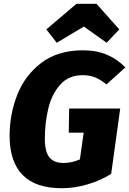

<svg xmlns="http://www.w3.org/2000/svg" viewBox="-20 -980 685 1019"><path d="M645 -622 545 -532Q513 -558 484.5 -569.5Q456 -581 418 -581Q344 -581 299 -530Q254 -479 236 -402.5Q218 -326 218 -244Q218 -174 242.5 -144.5Q267 -115 318 -115Q360 -115 404 -134L424 -276H345L347 -404H618L570 -57Q512 -21 443 -1Q374 19 309 19Q169 19 100 -51.5Q31 -122 31 -259Q31 -373 71.5 -476.5Q112 -580 199.5 -646.5Q287 -713 421 -713Q494 -713 550 -688.5Q606 -664 645 -622ZM226 -824 386 -960H492L613 -824L546 -753L425 -839L281 -753Z"/></svg>

Font: Trujillo ExtraBold
Style: Italic
Weight: 800
Italic angle: -8°
Designer: Fira Sans original fonts by bBox Type GmbH, Carrois Corporate GbR, & Edenspiekermann AG / Changes by Cristiano Sobral
Foundry: Fira Sans original fonts by bBox Type GmbH, Carrois Corporate GbR, & Edenspiekermann AG / Changes by Cristiano Sobral
Version: Version 4.301;July 28, 2020;FontCreator 13.0.0.2655 64-bit